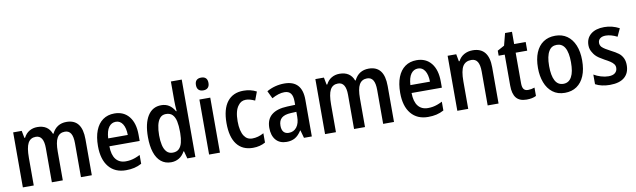

<svg xmlns="http://www.w3.org/2000/svg" viewBox="-44 -1303 6144 1856"><g transform="rotate(-10 3028.0 -375.0)"><path d="M66.9 0V-540H150.9L164.6 -468.8H171.4Q191.4 -509.3 226.3 -529.8Q261.2 -550.3 305.2 -550.3Q357.4 -550.3 392.1 -527.6Q426.8 -504.9 443.4 -460H448.7Q471.2 -505.9 506.8 -528.1Q542.5 -550.3 590.8 -550.3Q667 -550.3 705.3 -501.5Q743.7 -452.6 743.7 -352.5V0H637.2V-332.5Q637.2 -397.5 618.2 -428.7Q599.1 -460 559.6 -460Q534.2 -460 514.9 -449.5Q495.6 -439 482.9 -416.5Q470.7 -395.5 464.8 -361.3Q459 -327.1 459 -282.2V0H351.6V-335.4Q351.6 -460 274.4 -460Q248.5 -460 229.2 -449.2Q210 -438.5 197.3 -415Q173.8 -371.1 173.8 -270.5V0Z M1078.6 9.8Q971.2 9.8 911.1 -62.5Q851.1 -134.8 851.1 -266.1Q851.1 -356 876 -419.4Q900.9 -482.9 948 -516.6Q995.1 -550.3 1061 -550.3Q1152.8 -550.3 1204.8 -485.8Q1256.8 -421.4 1256.8 -306.2V-246.1H959.5Q960.4 -161.1 994.6 -118.2Q1028.8 -75.2 1091.3 -75.2Q1115.7 -75.2 1138.2 -79.1Q1160.6 -83 1183.8 -91.3Q1207 -99.6 1232.9 -112.8V-26.4Q1197.8 -7.3 1160.6 1.2Q1123.5 9.8 1078.6 9.8ZM961.4 -323.2H1153.8Q1152.8 -392.1 1128.4 -430.4Q1104 -468.8 1061.5 -468.8Q1018.6 -468.8 992.2 -432.6Q965.8 -396.5 961.4 -323.2Z M1522 9.8Q1463.4 9.8 1423.1 -23.4Q1382.8 -56.6 1362.3 -118.9Q1341.8 -181.2 1341.8 -268.6Q1341.8 -402.3 1388.4 -476.3Q1435.1 -550.3 1521.5 -550.3Q1564 -550.3 1596.4 -530.3Q1628.9 -510.3 1653.3 -467.8H1658.7Q1656.2 -498 1655 -522.9Q1653.8 -547.9 1653.8 -570.3V-759.8H1760.3V0H1681.2L1661.6 -73.2H1656.7Q1633.3 -30.8 1598.6 -10.5Q1564 9.8 1522 9.8ZM1552.7 -79.1Q1591.8 -79.1 1614.3 -100.8Q1636.7 -122.6 1646.2 -161.4Q1655.8 -200.2 1656.2 -251V-268.6Q1656.2 -325.7 1647.2 -368.4Q1638.2 -411.1 1615.5 -434.8Q1592.8 -458.5 1551.3 -458.5Q1514.2 -458.5 1492.2 -432.9Q1470.2 -407.2 1460.7 -363.8Q1451.2 -320.3 1451.2 -266.1Q1451.2 -212.9 1460.7 -170.7Q1470.2 -128.4 1492.7 -103.8Q1515.1 -79.1 1552.7 -79.1Z M2001.5 -540V0H1895V-540ZM1948.2 -620.6Q1918 -620.6 1902.1 -636.5Q1886.2 -652.3 1886.2 -683.6Q1886.2 -714.8 1901.9 -730.5Q1917.5 -746.1 1948.2 -746.1Q1978.5 -746.1 1993.9 -730.2Q2009.3 -714.4 2009.3 -683.6Q2009.3 -652.8 1993.4 -636.7Q1977.5 -620.6 1948.2 -620.6Z M2325.7 9.8Q2222.7 9.8 2168 -61.3Q2113.3 -132.3 2113.3 -269Q2113.3 -406.7 2168.9 -478.5Q2224.6 -550.3 2328.1 -550.3Q2398.9 -550.3 2455.6 -520L2424.3 -436.5Q2399.4 -447.8 2377.7 -453.9Q2356 -460 2335.9 -460Q2311.5 -460 2293 -450.2Q2274.4 -440.4 2261.2 -421.4Q2241.7 -397.9 2231.9 -359.4Q2222.2 -320.8 2222.2 -268.6Q2222.2 -219.2 2230.7 -182.6Q2239.3 -146 2254.9 -123Q2268.6 -102.1 2288.3 -91.3Q2308.1 -80.6 2335.4 -80.6Q2362.3 -80.6 2390.9 -88.4Q2419.4 -96.2 2447.3 -111.8V-20.5Q2421.9 -5.9 2390.9 2Q2359.9 9.8 2325.7 9.8Z M2903.3 0H2826.2L2805.2 -76.2H2802.2Q2772 -28.8 2737.3 -9.5Q2702.6 9.8 2655.8 9.8Q2587.4 9.8 2550 -33.7Q2512.7 -77.1 2512.7 -152.8Q2512.7 -235.8 2565.2 -279.1Q2617.7 -322.3 2719.2 -326.2L2797.4 -329.1V-362.8Q2797.4 -415.5 2777.6 -441.4Q2757.8 -467.3 2715.3 -467.3Q2660.2 -467.3 2592.3 -429.7L2556.2 -504.9Q2595.2 -527.3 2639.2 -538.8Q2683.1 -550.3 2729.5 -550.3Q2816.4 -550.3 2859.9 -502.7Q2903.3 -455.1 2903.3 -361.3ZM2691.4 -72.8Q2739.7 -72.8 2768.6 -110.1Q2797.4 -147.5 2797.4 -211.9V-260.3L2742.7 -257.8Q2680.7 -254.9 2651.6 -229.7Q2622.6 -204.6 2622.6 -154.3Q2622.6 -113.8 2640.4 -93.3Q2658.2 -72.8 2691.4 -72.8Z M3033.2 0V-540H3117.2L3130.9 -468.8H3137.7Q3157.7 -509.3 3192.6 -529.8Q3227.5 -550.3 3271.5 -550.3Q3323.7 -550.3 3358.4 -527.6Q3393.1 -504.9 3409.7 -460H3415Q3437.5 -505.9 3473.1 -528.1Q3508.8 -550.3 3557.1 -550.3Q3633.3 -550.3 3671.6 -501.5Q3710 -452.6 3710 -352.5V0H3603.5V-332.5Q3603.5 -397.5 3584.5 -428.7Q3565.4 -460 3525.9 -460Q3500.5 -460 3481.2 -449.5Q3461.9 -439 3449.2 -416.5Q3437 -395.5 3431.2 -361.3Q3425.3 -327.1 3425.3 -282.2V0H3317.9V-335.4Q3317.9 -460 3240.7 -460Q3214.8 -460 3195.6 -449.2Q3176.3 -438.5 3163.6 -415Q3140.1 -371.1 3140.1 -270.5V0Z M4044.9 9.8Q3937.5 9.8 3877.4 -62.5Q3817.4 -134.8 3817.4 -266.1Q3817.4 -356 3842.3 -419.4Q3867.2 -482.9 3914.3 -516.6Q3961.4 -550.3 4027.3 -550.3Q4119.1 -550.3 4171.1 -485.8Q4223.1 -421.4 4223.1 -306.2V-246.1H3925.8Q3926.8 -161.1 3960.9 -118.2Q3995.1 -75.2 4057.6 -75.2Q4082 -75.2 4104.5 -79.1Q4127 -83 4150.1 -91.3Q4173.3 -99.6 4199.2 -112.8V-26.4Q4164.1 -7.3 4127 1.2Q4089.8 9.8 4044.9 9.8ZM3927.7 -323.2H4120.1Q4119.1 -392.1 4094.7 -430.4Q4070.3 -468.8 4027.8 -468.8Q3984.9 -468.8 3958.5 -432.6Q3932.1 -396.5 3927.7 -323.2Z M4331.5 0V-540H4416L4429.2 -468.8H4436Q4456.1 -508.3 4493.4 -529.3Q4530.8 -550.3 4577.6 -550.3Q4656.7 -550.3 4696.5 -501.5Q4736.3 -452.6 4736.3 -356.4V0H4629.4V-333Q4629.4 -396.5 4610.1 -428.5Q4590.8 -460.4 4549.3 -460.4Q4492.7 -460.4 4465.8 -418.5Q4438.5 -374.5 4438.5 -270.5V0Z M5010.7 9.8Q4941.9 9.8 4909.4 -30Q4877 -69.8 4877 -150.9V-455.1H4817.4V-504.4L4885.7 -541.5L4916.5 -660.2H4984.4V-540H5097.7V-455.1H4984.4V-155.3Q4984.4 -115.7 4997.8 -97.7Q5011.2 -79.6 5040.5 -79.6Q5072.3 -79.6 5105 -91.3V-9.3Q5085.9 0.5 5063 5.1Q5040 9.8 5010.7 9.8Z M5387.2 9.8Q5315.9 9.8 5267.6 -27.6Q5219.2 -64.9 5195.1 -128.7Q5170.9 -192.4 5170.9 -271Q5170.9 -359.9 5196.8 -422.1Q5222.7 -484.4 5271.2 -517.3Q5319.8 -550.3 5388.7 -550.3Q5455.6 -550.3 5503.9 -516.4Q5552.2 -482.4 5578.4 -419.7Q5604.5 -356.9 5604.5 -270.5Q5604.5 -182.1 5578.4 -119.4Q5552.2 -56.6 5503.7 -23.4Q5455.1 9.8 5387.2 9.8ZM5387.7 -78.6Q5441.9 -78.6 5468.8 -128.9Q5482.4 -153.3 5488.8 -189Q5495.1 -224.6 5495.1 -272Q5495.1 -317.4 5488 -355Q5481 -392.6 5465.8 -417.5Q5439 -460.9 5387.7 -460.9Q5361.8 -460.9 5342.3 -450Q5322.8 -439 5309.6 -416Q5295.4 -393.1 5287.8 -356.9Q5280.3 -320.8 5280.3 -271.5Q5280.3 -224.6 5286.9 -189Q5293.5 -153.3 5306.2 -129.4Q5332.5 -78.6 5387.7 -78.6Z M5828.6 9.8Q5787.6 9.8 5751 1.5Q5714.4 -6.8 5687 -22V-116.7Q5717.3 -98.1 5756.3 -86.4Q5795.4 -74.7 5830.1 -74.7Q5872.6 -74.7 5894.5 -93.3Q5916.5 -111.8 5916.5 -143.6Q5916.5 -164.1 5904.3 -179.9Q5892.1 -195.8 5870.1 -210.2Q5848.1 -224.6 5818.8 -239.7Q5788.6 -256.3 5768.3 -270.3Q5748 -284.2 5734.9 -298.3Q5721.7 -312.5 5712.4 -329.1Q5701.7 -344.7 5695.6 -363Q5689.5 -381.3 5689.5 -403.3Q5689.5 -471.7 5737.3 -511Q5785.2 -550.3 5869.6 -550.3Q5909.2 -550.3 5945.6 -541Q5981.9 -531.7 6017.1 -513.2L5981.4 -436Q5951.7 -451.2 5923.3 -459Q5895 -466.8 5870.1 -466.8Q5834 -466.8 5814.2 -450.9Q5794.4 -435.1 5794.4 -407.2Q5794.4 -396.5 5798.3 -386.5Q5802.2 -376.5 5809.6 -367.7Q5823.2 -354 5843.5 -341.6Q5863.8 -329.1 5891.1 -314.9Q5938 -291.5 5966.1 -270.3Q5994.1 -249 6008.8 -215.8Q6021 -188 6021 -150.9Q6021 -73.7 5972.4 -32Q5923.8 9.8 5828.6 9.8Z"/></g></svg>

Font: Open Sans
Style: Regular
Weight: 600
Width: 3
Foundry: Ascender Corporation
Version: Version 1.000